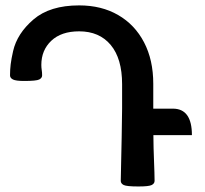

<svg xmlns="http://www.w3.org/2000/svg" viewBox="-20 -674 748 701"><path d="M540 -180.7Q540.5 -129.4 542 -95.7Q544.4 -34.2 544.4 -13.7Q544.4 -3.9 533.9 1.5Q523.4 6.8 485.4 6.8Q442.4 6.8 431.6 1.5Q420.9 -3.9 420.9 -13.7Q420.9 -34.2 422.6 -95.7Q424.3 -157.2 425.8 -277.8V-366.7Q425.8 -460 384.3 -509.8Q342.8 -559.6 269 -559.6Q203.6 -559.6 167.2 -525.1Q130.9 -490.7 130.9 -437Q130.9 -427.7 132.3 -418.7Q133.8 -409.7 133.8 -398.9Q133.8 -389.2 123.3 -383.8Q112.8 -378.4 67.9 -378.4Q38.1 -378.4 27.3 -383.8Q16.6 -389.2 16.6 -398.9Q16.6 -419.4 19 -439.5Q21.5 -459.5 27.8 -487.3Q42.5 -551.8 102.3 -603Q162.1 -654.3 269 -654.3Q350.6 -654.3 411.4 -619.1Q472.2 -584 505.9 -519.5Q539.6 -455.1 539.6 -368.2V-277.3H611.3Q680.7 -277.3 680.7 -180.7Z"/></svg>

Font: Bainsley
Style: Bold
Weight: 700
Designer: Paul James MIller
Foundry: High-Logic / Made with FontCreator
Version: Version 1.411;March 28, 2021;FontCreator 13.0.0.2683 64-bit